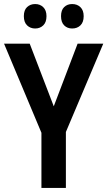

<svg xmlns="http://www.w3.org/2000/svg" viewBox="-20 -930 531 950"><path d="M246 -404 364 -714H491L306 -277V0H185V-273L0 -714H127ZM98 -850Q98 -880 114 -895Q130 -910 154 -910Q178 -910 194 -894.5Q210 -879 210 -850Q210 -820 194 -804.5Q178 -789 154 -789Q130 -789 114 -804.5Q98 -820 98 -850ZM282 -850Q282 -880 297.5 -895Q313 -910 337 -910Q362 -910 378 -894.5Q394 -879 394 -850Q394 -820 378 -804.5Q362 -789 337 -789Q313 -789 297.5 -804.5Q282 -820 282 -850Z"/></svg>

Font: Noto Sans Georgian Condensed SemiBold
Style: Regular
Weight: 600
Width: 3
Designer: Monotype Design Team, Akaki Razmadze
Foundry: Google LLC
Version: Version 2.005; ttfautohint (v1.8.4.7-5d5b)